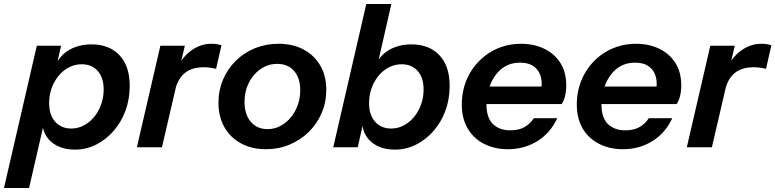

<svg xmlns="http://www.w3.org/2000/svg" viewBox="-59 -740 3897 965"><path d="M317 12Q266 12 228.5 -7Q191 -26 171.5 -59.5Q152 -93 154 -136L166 -137L87 205H-39L126 -510H248L225 -409L220 -413Q243 -463 290.5 -490Q338 -517 401 -517Q490 -517 541.5 -462.5Q593 -408 593 -308Q593 -242 572 -184.5Q551 -127 512.5 -82.5Q474 -38 424 -13Q374 12 317 12ZM299 -94Q334 -94 364 -110.5Q394 -127 416 -154.5Q438 -182 450 -217Q462 -252 462 -290Q462 -350 432 -383.5Q402 -417 352 -417Q324 -417 298.5 -406.5Q273 -396 253 -377.5Q233 -359 218 -334Q203 -309 195.5 -280.5Q188 -252 188 -222Q188 -162 218.5 -128Q249 -94 299 -94Z M629 0 747 -510H870L841 -387H845L755 0ZM820 -282 834 -404Q862 -459 907 -489.5Q952 -520 1004 -520Q1021 -520 1034 -517.5Q1047 -515 1054 -512L1027 -394Q1016 -397 999 -399.5Q982 -402 966 -402Q904 -402 868.5 -372Q833 -342 820 -282Z M1278 10Q1206 10 1152 -19.5Q1098 -49 1068.5 -101.5Q1039 -154 1039 -224Q1039 -286 1062 -340Q1085 -394 1126 -434.5Q1167 -475 1222 -497.5Q1277 -520 1341 -520Q1413 -520 1467 -491Q1521 -462 1551 -410Q1581 -358 1581 -289Q1581 -226 1557.5 -171.5Q1534 -117 1492.5 -76.5Q1451 -36 1396 -13Q1341 10 1278 10ZM1286 -91Q1320 -91 1349.5 -106.5Q1379 -122 1401.5 -148.5Q1424 -175 1437 -210.5Q1450 -246 1450 -287Q1450 -348 1419 -383.5Q1388 -419 1334 -419Q1299 -419 1269.5 -404Q1240 -389 1217.5 -363Q1195 -337 1182.5 -302.5Q1170 -268 1170 -227Q1170 -165 1201.5 -128Q1233 -91 1286 -91Z M1925 12Q1874 12 1836.5 -7Q1799 -26 1779.5 -59.5Q1760 -93 1762 -136L1770 -137L1739 0H1616L1782 -720H1908L1837 -409L1828 -413Q1851 -463 1898.5 -490Q1946 -517 2009 -517Q2098 -517 2149.5 -462.5Q2201 -408 2201 -308Q2201 -242 2180 -184.5Q2159 -127 2120.5 -82.5Q2082 -38 2032 -13Q1982 12 1925 12ZM1907 -94Q1942 -94 1972 -110.5Q2002 -127 2024 -154.5Q2046 -182 2058 -217Q2070 -252 2070 -290Q2070 -350 2040 -383.5Q2010 -417 1960 -417Q1932 -417 1906.5 -406.5Q1881 -396 1861 -377.5Q1841 -359 1826 -334Q1811 -309 1803.5 -280.5Q1796 -252 1796 -222Q1796 -162 1826.5 -128Q1857 -94 1907 -94Z M2493 10Q2428 10 2375 -16.5Q2322 -43 2292 -93.5Q2262 -144 2262 -215Q2262 -264 2275.5 -309Q2289 -354 2315 -392Q2341 -430 2378 -459Q2415 -488 2461 -504Q2507 -520 2560 -520Q2624 -520 2675.5 -495.5Q2727 -471 2757 -424.5Q2787 -378 2787 -310Q2787 -282 2781 -257.5Q2775 -233 2764 -217H2338L2357 -305H2688L2657 -267Q2664 -295 2663.5 -323Q2663 -351 2651.5 -374Q2640 -397 2616.5 -411Q2593 -425 2555 -425Q2520 -425 2493 -413Q2466 -401 2446 -379.5Q2426 -358 2412.5 -331Q2399 -304 2392.5 -274Q2386 -244 2386 -215Q2386 -148 2418.5 -116.5Q2451 -85 2506 -85Q2549 -85 2577.5 -101.5Q2606 -118 2624 -146H2742Q2707 -71 2641.5 -30.5Q2576 10 2493 10Z M3071 10Q3006 10 2953 -16.5Q2900 -43 2870 -93.5Q2840 -144 2840 -215Q2840 -264 2853.5 -309Q2867 -354 2893 -392Q2919 -430 2956 -459Q2993 -488 3039 -504Q3085 -520 3138 -520Q3202 -520 3253.5 -495.5Q3305 -471 3335 -424.5Q3365 -378 3365 -310Q3365 -282 3359 -257.5Q3353 -233 3342 -217H2916L2935 -305H3266L3235 -267Q3242 -295 3241.5 -323Q3241 -351 3229.5 -374Q3218 -397 3194.5 -411Q3171 -425 3133 -425Q3098 -425 3071 -413Q3044 -401 3024 -379.5Q3004 -358 2990.5 -331Q2977 -304 2970.5 -274Q2964 -244 2964 -215Q2964 -148 2996.5 -116.5Q3029 -85 3084 -85Q3127 -85 3155.5 -101.5Q3184 -118 3202 -146H3320Q3285 -71 3219.5 -30.5Q3154 10 3071 10Z M3393 0 3511 -510H3634L3605 -387H3609L3519 0ZM3584 -282 3598 -404Q3626 -459 3671 -489.5Q3716 -520 3768 -520Q3785 -520 3798 -517.5Q3811 -515 3818 -512L3791 -394Q3780 -397 3763 -399.5Q3746 -402 3730 -402Q3668 -402 3632.5 -372Q3597 -342 3584 -282Z"/></svg>

Font: Instrument Sans SemiBold
Style: Italic
Weight: 600
Italic angle: -13°
Designer: Rodrigo Fuenzalida
Foundry: fragTYPE
Version: Version 1.000;gftools[0.9.28]